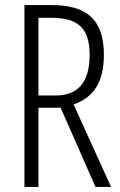

<svg xmlns="http://www.w3.org/2000/svg" viewBox="-20 -734 473 754"><path d="M184 -714H76V0H131V-311H218L355 0H416L269 -324C351 -352 388 -416 388 -519C388 -658 319 -714 184 -714ZM183 -664C289 -664 332 -621 332 -518C332 -407 282 -359 200 -359H131V-664Z"/></svg>

Font: Noto Sans Gujarati UI ExtraCondensed Light
Style: Regular
Weight: 300
Width: 2
Designer: Jelle Bosma - Monotype Design Team, Universal Thirst
Foundry: Monotype Imaging Inc.
Version: Version 2.106